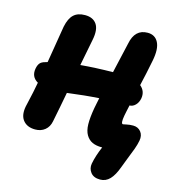

<svg xmlns="http://www.w3.org/2000/svg" viewBox="-129 -817 1022 1122"><g transform="rotate(15 382.5 -256.0)"><path d="M137.2 12.2Q85.4 12.2 61 -21.7Q36.6 -55.7 53.2 -119.1Q72.8 -202.6 82 -255.9Q37.6 -281.2 47.9 -334Q51.8 -354 61.3 -365.7Q70.8 -377.4 91.8 -382.8Q94.2 -383.3 98.9 -385Q103.5 -386.7 106 -387.2Q112.8 -427.7 121.6 -481.4Q130.4 -535.2 135.7 -567.4Q141.1 -599.6 143.1 -611.8Q153.8 -663.1 178.5 -686Q203.1 -709 247.1 -709Q295.4 -709 317.4 -677Q339.4 -645 326.2 -580.1Q314.5 -524.4 294.9 -419.9Q379.4 -427.7 490.2 -429.2Q527.8 -591.8 532.2 -612.8Q549.8 -704.1 627 -704.1Q672.4 -704.1 691.9 -665.8Q711.4 -627.4 696.8 -554.2Q680.7 -471.7 663.1 -397Q697.3 -368.7 689.9 -324.2Q685.1 -298.3 669.2 -282.2Q653.3 -266.1 633.8 -266.1Q630.4 -252 625.5 -228Q620.6 -204.1 620.1 -201.2Q610.8 -149.9 625 -149.9Q627.4 -149.9 645.8 -154.1Q664.1 -158.2 685.1 -158.2Q714.8 -158.2 732.2 -136.7Q749.5 -115.2 743.2 -82Q738.3 -56.6 728.3 -29.1Q718.3 -1.5 703.6 34.4Q689 70.3 681.2 92.8Q662.1 146 637.7 171.4Q613.3 196.8 579.1 196.8Q540 196.8 521.7 173.1Q503.4 149.4 508.8 119.1Q518.1 69.8 543 12.2H540Q505.9 12.2 482.7 1.5Q459.5 -9.3 444.8 -33.9Q430.2 -58.6 429.4 -98.4Q428.7 -138.2 439 -196.8Q440.9 -208.5 445.6 -230Q450.2 -251.5 452.1 -261.2Q369.1 -256.3 261.2 -242.2Q257.3 -221.7 244.9 -156.2Q232.4 -90.8 226.1 -61Q219.7 -26.9 195.8 -7.3Q171.9 12.2 137.2 12.2Z"/></g></svg>

Font: Shantell Sans Normal
Style: Italic
Weight: 800
Italic angle: -11.31°
Designer: Stephen Nixon, Anya Danilova, Shantell Martin
Foundry: Arrow Type
Version: Version 1.006;[559af2be0]